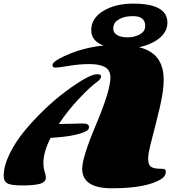

<svg xmlns="http://www.w3.org/2000/svg" viewBox="-37 -1016 975 1056"><path d="M577.6 19.5Q415 19.5 415 -88.4Q415 -149.9 492.7 -334.2Q570.3 -518.6 570.3 -589.8Q570.3 -629.9 540.8 -646.7Q511.2 -663.6 455.3 -663.6Q399.4 -663.6 341.8 -653.8Q284.2 -644 267.8 -644Q251.5 -644 251.5 -658.7Q251.5 -677.7 320.3 -709Q452.6 -769.5 611.8 -769.5Q737.8 -769.5 800.5 -724.1Q863.3 -678.7 863.3 -576.7Q863.3 -516.1 841.8 -425Q820.3 -334 799.1 -253.9Q777.8 -173.8 777.8 -144Q777.8 -114.3 789.1 -102.5Q803.2 -87.9 843.8 -87.9Q868.7 -87.9 871.8 -82.5Q875 -77.1 875 -71.3Q875 -48.8 854.5 -34.7Q776.9 19.5 577.6 19.5ZM293.5 -334 418.5 -336.9Q452.6 -336.9 452.6 -316.9Q452.6 -302.7 436.5 -294.4Q379.9 -265.6 241.2 -257.8Q201.7 -179.7 201.7 -120.6Q201.7 -94.2 208.5 -72Q215.3 -49.8 215.3 -40Q215.3 -14.2 182.6 -5.1Q149.9 3.9 86.7 3.9Q23.4 3.9 3.4 -7.6Q-16.6 -19 -16.6 -48.3Q-16.6 -103 15.4 -168.9Q47.4 -234.9 97.2 -295.2Q147 -355.5 207.5 -413.6Q268.1 -471.7 325.2 -513.7Q452.1 -607.9 498 -607.9Q519 -607.9 519 -595.2Q519 -582.5 498.5 -566.9Q455.1 -535.2 394.5 -470.2Q334 -405.3 286.6 -334ZM695.3 -927.2Q655.3 -927.2 630.6 -916.3Q606 -905.3 595.9 -892.1Q585.9 -878.9 585.9 -857.4Q585.9 -835.9 607.4 -823.2Q628.9 -810.5 665.5 -810.5Q702.1 -810.5 731.9 -826.9Q761.7 -843.3 761.7 -872.6Q761.7 -927.2 695.3 -927.2ZM464.8 -850.6Q464.8 -915.5 531.2 -955.8Q597.7 -996.1 695.3 -996.1Q883.8 -996.1 883.8 -891.6Q883.8 -830.1 816.4 -789.8Q749 -749.5 653.3 -749.5Q464.8 -749.5 464.8 -850.6Z"/></svg>

Font: Sonsie One
Style: Regular
Weight: 400
Designer: Riccardo De Franceschi
Foundry: Sorkin Type Co
Version: Version 1.003